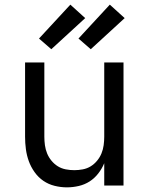

<svg xmlns="http://www.w3.org/2000/svg" viewBox="-20 -799 640 827"><path d="M268 8Q242 8 215.5 1.5Q189 -5 167 -20Q145 -35 129 -57.5Q113 -80 104 -105Q95 -130 91.5 -156.5Q88 -183 88 -210V-530H171V-210Q171 -192 173.5 -173.5Q176 -155 183 -138Q190 -121 202 -106.5Q214 -92 229.5 -82.5Q245 -73 263.5 -69.5Q282 -66 300 -66Q318 -66 336.5 -69.5Q355 -73 370.5 -82.5Q386 -92 398 -106.5Q410 -121 417 -138Q424 -155 426.5 -173.5Q429 -192 429 -210V-530H512V0H429V-96Q419 -72 403 -51.5Q387 -31 366 -17.5Q345 -4 319.5 2Q294 8 268 8ZM371 -587 318 -633 453 -779 517 -721ZM201 -587 148 -633 283 -779 347 -721Z"/></svg>

Font: Iosevka Mono
Style: Regular
Weight: 400
Designer: Belleve Invis
Foundry: Belleve Invis
Version: Version 11.1.1